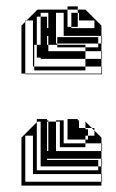

<svg xmlns="http://www.w3.org/2000/svg" viewBox="-20 -580 362 600"><path d="M131 -516V-540H107V-528H127V-516ZM223 -528H203V-540H223ZM131 -468H127V-492H131ZM247 -360H87V-372H83V-516H63L97 -550H191V-496H203V-492H275V-516H223V-496H203V-528H223V-516H227V-540H223V-550H191V-560H223V-550H247L297 -500V-468H299V-444H297V-468H179V-540H155V-444H159V-440H247V-432H287V-444H159V-464H287V-444H297V-420H299V-396H297V-420H247V-432H159V-440H131V-444H127V-440H131V-420H247V-396H297V-372H299V-348H59V-350H47V-500L59 -512V-516H63L59 -512V-350H297V-372H247V-396H107V-400H95V-440H87V-372H247ZM131 -108V-84H127V-108ZM131 -180V-200H127V-180ZM275 -156V-172L267 -180H247V-200H227V-180H247V-176H255V-156ZM255 -144V-156H247V-144ZM179 -180H167V-200H155V-204H179V-200H191V-208H223V-204H227V-200H247L267 -180H275V-172L297 -150V-132H299V-108H297V-132H247V-144H191V-200H179ZM247 -120H167V-132H247ZM127 -112H107V-144H127V-132H131V-156H127V-144H107V-176H127V-156H131V-180H127V-176H107V-200H97L95 -198V-48H287V-60H107V-80H287V-60H297V-36H299V-12H297V-36H83V-156H59V-12H297V0H47V-150L95 -198V-208H127V-204H131V-200H155V-108H297V-84H299V-60H297V-84H127V-80H107V-112H127V-108H131V-132H127ZM131 -444V-468H127V-464H107V-496H127V-492H131V-516H127V-496H107V-528H95V-440H107V-464H127V-444ZM179 -156V-180H167V-156ZM179 -156V-132H167V-156Z"/></svg>

Font: Rubik Broken Fax
Style: Regular
Weight: 400
Designer: Hubert and Fischer, NaN
Foundry: Hubert and Fischer, NaN
Version: Version 2.201